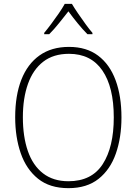

<svg xmlns="http://www.w3.org/2000/svg" viewBox="-20 -969 711 999"><path d="M612 -358Q612 -254 583 -170.5Q554 -87 493 -38.5Q432 10 336 10Q239 10 178 -39Q117 -88 88 -171.5Q59 -255 59 -359Q59 -472 91 -554Q123 -636 185.5 -680.5Q248 -725 339 -725Q430 -725 490.5 -679.5Q551 -634 581.5 -551.5Q612 -469 612 -358ZM99 -359Q99 -258 125 -183Q151 -108 204 -67Q257 -26 336 -26Q457 -26 514.5 -115Q572 -204 572 -358Q572 -516 512.5 -602.5Q453 -689 339 -689Q258 -689 205 -648Q152 -607 125.5 -532.5Q99 -458 99 -359ZM354 -949Q367 -927 386.5 -898.5Q406 -870 426 -842.5Q446 -815 461 -798V-791H435Q410 -816 383.5 -848.5Q357 -881 336 -910Q314 -882 287.5 -849Q261 -816 236 -791H210V-798Q226 -817 246.5 -844.5Q267 -872 286 -899.5Q305 -927 317 -949Z"/></svg>

Font: Noto Sans Hebrew SemiCondensed ExtraLight
Style: Regular
Weight: 200
Width: 4
Designer: Monotype Design Team
Foundry: Monotype Imaging Inc.
Version: Version 2.004; ttfautohint (v1.8.4.7-5d5b)